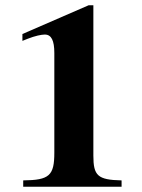

<svg xmlns="http://www.w3.org/2000/svg" viewBox="-20 -708 540 728"><path d="M441 0V-24C350 -26 334 -42 334 -118V-688H316L65 -579V-553L85 -561C113 -572 137 -577 150 -577C175 -577 186 -554 186 -507V-129C186 -42 167 -25 68 -24V0Z"/></svg>

Font: XITS Math
Style: Bold
Weight: 700
Designer: MicroPress Inc., with final additions and corrections provided by Coen Hoffman, Elsevier (retired)
Version: Version 1.302